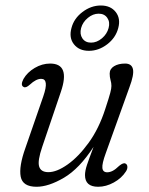

<svg xmlns="http://www.w3.org/2000/svg" viewBox="-20 -688 554 716"><path d="M448 -78Q454.5 -75 455 -66.2Q455.5 -57.5 449.5 -48.5Q433.5 -23.5 404.5 -7.5Q375.5 8.5 346 8.5Q297 8.5 297 -35Q297 -51 304.5 -73.5Q312 -96 329 -140.5Q276 -59 218.5 -25.2Q161 8.5 116.5 8.5Q64.5 8.5 57.2 -29.2Q50 -67 74.5 -135.5L141.5 -329Q164 -394 133.5 -394Q114.5 -394 91.5 -372.5Q76.5 -359 68.5 -363.5Q55 -369.5 67.5 -393.5Q81.5 -418 109.2 -434.5Q137 -451 167 -451Q243 -451 207 -345.5L137.5 -140.5Q119.5 -88 126 -67Q132.5 -46 160.5 -46Q191.5 -46 232 -74.5Q272.5 -103 310.8 -155.8Q349 -208.5 372.5 -281.5Q387 -325.5 391.2 -341.8Q395.5 -358 395.5 -367.5Q395.5 -378.5 392.2 -389.5Q389 -400.5 389 -413.5Q389 -431 405.2 -441Q421.5 -451 446.5 -451Q471 -451 475.8 -430.2Q480.5 -409.5 462.5 -362L374.5 -117Q360 -77.5 361.8 -61.5Q363.5 -45.5 380 -45.5Q389.5 -45.5 400 -50.8Q410.5 -56 425 -70Q440.5 -82.5 448 -78ZM311.5 -498.5Q275 -498.5 255.8 -522.8Q236.5 -547 246.5 -583.5Q255.5 -619 287.5 -643.2Q319.5 -667.5 356 -667.5Q392.5 -667.5 411.5 -643.2Q430.5 -619 421 -583.5Q411.5 -547 379.8 -522.8Q348 -498.5 311.5 -498.5ZM348 -637Q326.5 -637 307.5 -621.2Q288.5 -605.5 282.5 -583.5Q276.5 -561 287.2 -545Q298 -529 319.5 -529Q341 -529 360 -545Q379 -561 385 -583.5Q391 -605.5 380.2 -621.2Q369.5 -637 348 -637Z"/></svg>

Font: Fraunces 72pt S100 Light
Style: Italic
Weight: 300
Italic angle: -16°
Version: Version 1.000; ttfautohint (v1.8.3)